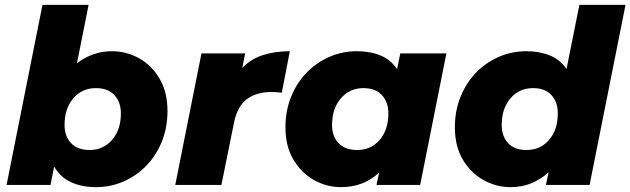

<svg xmlns="http://www.w3.org/2000/svg" viewBox="-20 -762 2597 791"><path d="M7 0 155 -742H345L297 -501Q326 -524 362.5 -537.5Q399 -551 441 -551Q500 -551 552 -522.5Q604 -494 637 -438.5Q670 -383 670 -305Q670 -237 647 -179.5Q624 -122 583.5 -80Q543 -38 489.5 -14.5Q436 9 376 9Q317 9 272.5 -11.5Q228 -32 203 -76L188 0ZM349 -144Q405 -144 441.5 -185.5Q478 -227 478 -295Q478 -342 451 -370.5Q424 -399 375 -399Q318 -399 282 -357Q246 -315 246 -247Q246 -200 273 -172Q300 -144 349 -144Z M702 0 810 -542H990L978 -482Q1013 -519 1063 -535Q1113 -551 1174 -551L1141 -380Q1118 -383 1098 -383Q1036 -383 996.5 -353Q957 -323 944 -256L892 0Z M1385 9Q1326 9 1274 -20Q1222 -49 1189 -104Q1156 -159 1156 -238Q1156 -305 1179 -362.5Q1202 -420 1242.5 -462Q1283 -504 1336.5 -527.5Q1390 -551 1450 -551Q1505 -551 1547.5 -533.5Q1590 -516 1616 -477L1629 -542H1819L1711 0H1531L1542 -51Q1478 9 1385 9ZM1451 -144Q1508 -144 1544 -185.5Q1580 -227 1580 -295Q1580 -342 1553 -370.5Q1526 -399 1477 -399Q1421 -399 1384.5 -357Q1348 -315 1348 -247Q1348 -200 1375 -172Q1402 -144 1451 -144Z M2083 9Q2025 9 1972.5 -20Q1920 -49 1887 -104Q1854 -159 1854 -238Q1854 -305 1877 -362.5Q1900 -420 1940.5 -462Q1981 -504 2034.5 -527.5Q2088 -551 2149 -551Q2203 -551 2245.5 -533.5Q2288 -516 2314 -478L2367 -742H2557L2409 0H2229L2240 -52Q2209 -24 2170 -7.5Q2131 9 2083 9ZM2149 -144Q2206 -144 2242 -185.5Q2278 -227 2278 -295Q2278 -342 2251.5 -370.5Q2225 -399 2176 -399Q2119 -399 2083 -357Q2047 -315 2047 -247Q2047 -200 2073.5 -172Q2100 -144 2149 -144Z"/></svg>

Font: Montserrat ExtraBold
Style: Italic
Weight: 800
Italic angle: -11.3°
Designer: Julieta Ulanovsky
Foundry: Julieta Ulanovsky
Version: Version 9.000; ttfautohint (v1.8.4.7-5d5b)